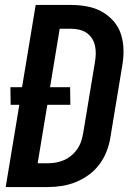

<svg xmlns="http://www.w3.org/2000/svg" viewBox="-20 -755 540 775"><path d="M3 0 58 -332H23L22 -403H69L124 -735H267Q300 -735 332 -729Q364 -723 391 -708Q418 -693 438.5 -669.5Q459 -646 468.5 -616Q478 -586 478.5 -553Q479 -520 473 -487L426 -203Q422 -175 411.5 -147Q401 -119 383 -94Q365 -69 340 -50.5Q315 -32 287 -20.5Q259 -9 230 -4.5Q201 0 173 0ZM132 -96H173Q190 -96 206.5 -99Q223 -102 239 -109Q255 -116 269 -128Q283 -140 293 -155Q303 -170 308 -186Q313 -202 316 -219L363 -503Q366 -520 366.5 -537Q367 -554 363.5 -570Q360 -586 351.5 -599.5Q343 -613 330 -622Q317 -631 300.5 -635Q284 -639 267 -639H221L182 -403H263L264 -332H171Z"/></svg>

Font: Iosevka SS18
Style: Bold Italic
Weight: 700
Italic angle: -9°
Monospace: yes
Designer: Belleve Invis
Foundry: Belleve Invis
Version: Version 25.1.1; ttfautohint (v1.8.4)